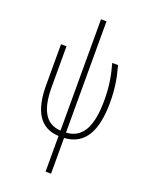

<svg xmlns="http://www.w3.org/2000/svg" viewBox="-179 -851 922 1183"><g transform="rotate(20 281.5 -259.5)"><path d="M272 6V240H308V6C447 -2 500 -117 500 -297C500 -387 488 -455 467 -530H429C450 -455 462 -386 462 -298C462 -132 419 -35 308 -29V-759H272V-29C168 -35 129 -122 129 -265V-530H93V-261C93 -98 146 1 272 6Z"/></g></svg>

Font: Noto Sans Mono SemiCondensed ExtraLight
Style: Regular
Weight: 200
Width: 4
Designer: Monotype Design Team
Foundry: Monotype Imaging Inc.
Version: Version 2.014